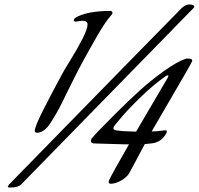

<svg xmlns="http://www.w3.org/2000/svg" viewBox="-20 -812 892 862"><path d="M200 -250Q174 -216 146 -216Q136 -216 136 -225Q136 -234 146.5 -259.5Q157 -285 174.5 -319Q192 -353 207.5 -383Q223 -413 239 -442.5Q255 -472 257 -476Q262 -487 294.5 -539.5Q327 -592 350 -637Q373 -682 373 -703Q373 -719 348 -719L322 -715Q311 -715 311 -721L316 -731Q368 -763 477 -763Q485 -761 485 -754Q485 -749 477 -741Q455 -717 417 -652Q342 -521 312 -459Q303 -441 285.5 -406Q268 -371 258 -350Q248 -329 231.5 -300.5Q215 -272 200 -250ZM727 -214Q703 -171 658 -168Q656 -168 630 -165L560 -34Q548 -15 523 -1Q498 13 477 13Q468 13 468 4L469 -1Q478 -23 559 -164H540L402 -168Q388 -169 388 -180L391 -190Q402 -203 422 -224Q442 -245 498.5 -301.5Q555 -358 605.5 -404Q656 -450 716 -493Q776 -536 816 -549H825Q843 -549 843 -540Q843 -537 841 -534Q837 -525 809.5 -477.5Q782 -430 737 -352.5Q692 -275 661 -222Q677 -222 690.5 -223.5Q704 -225 712 -226Q720 -227 722 -227Q729 -227 729 -222Q729 -218 727 -214ZM733 -463Q736 -469 736 -471Q736 -474 733 -474L725 -471Q668 -431 610.5 -375Q553 -319 524 -284L494 -248Q489 -242 489 -236Q489 -229 500 -227Q532 -222 591 -221ZM849 -776 75 16Q61 30 26 30Q15 30 15 26L20 17Q743 -723 793 -773Q812 -792 829 -792Q852 -792 852 -782Q852 -779 849 -776Z"/></svg>

Font: Aguafina Script
Style: Regular
Weight: 400
Designer: Angel Koziupa and Alejandro Paul
Foundry: Angel Koziupa and Alejandro Paul
Version: Version 1.000